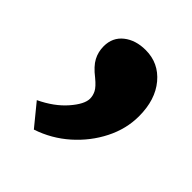

<svg xmlns="http://www.w3.org/2000/svg" viewBox="-107 -196 461 461"><g transform="rotate(45 123.5 34.5)"><path d="M75 197 30 142Q70 123 94 95.5Q118 68 118 49Q118 39 113 29Q108 19 91 5Q69 -12 60.5 -28Q52 -44 52 -63Q52 -93 74 -110.5Q96 -128 130 -128Q174 -128 202.5 -94Q231 -60 231 -4Q231 39 210.5 79.5Q190 120 155 151Q120 182 75 197Z"/></g></svg>

Font: Readex Pro bold
Style: Bold
Weight: 700
Designer: Bonnie Shaver-Troup, Thomas Jockin
Foundry: Lexend
Version: Version 1.200; ttfautohint (v1.8.3)